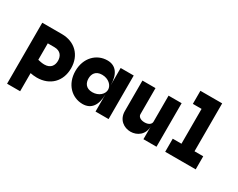

<svg xmlns="http://www.w3.org/2000/svg" viewBox="-108 -1205 2367 1909"><g transform="rotate(30 1075.0 -250.0)"><path d="M275 0C425 0 525 -100 525 -250C525 -400 425 -500 275 -500H50V200H200V-8C220 -4 246 0 275 0ZM200 -161V-350H275C350 -350 375 -300 375 -250C375 -200 350 -150 275 -150C252 -150 224 -155 200 -161Z M800 0C900 0 950 -75 950 -200V0H1100V-500H950V-300C950 -425 900 -500 800 -500C675 -500 575 -400 575 -250C575 -100 675 0 800 0ZM725 -250C725 -300 750 -350 825 -350C900 -350 950 -300 950 -250C950 -200 900 -150 825 -150C750 -150 725 -200 725 -250Z M1350 0C1425 0 1500 -50 1500 -150V0H1650V-500H1500V-200C1500 -175 1475 -150 1425 -150C1375 -150 1350 -175 1350 -200V-500H1200V-150C1200 -50 1275 0 1350 0Z M1750 0H2100V-150H2000V-700H1750V-550H1850V-150H1750Z"/></g></svg>

Font: LS-VG5000 Bold
Style: Regular
Weight: 400
Designer: Justin Bihan, 2021
Foundry: Justin Bihan, 2021
Version: Version 1.000;Glyphs 3.1.2 (3151)